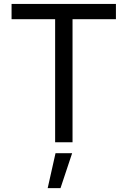

<svg xmlns="http://www.w3.org/2000/svg" viewBox="-20 -727 651 981"><path d="M39.1 -707H572.3V-628.9H350.6V0H261.7V-628.9H39.1ZM263.7 55.7H348.6L289.1 234.4H223.6Z"/></svg>

Font: Pretendard GOV Variable
Style: Regular
Weight: 400
Designer: Base glyphs from Inter by Rasmus Andersson; Hangul glyphs from Noto Sans CJK(Source Han Sans) by Jang Soo-young and Kang
Foundry: Kil Hyung-jin
Version: Version 1.307;Glyphs 3.2 (3192)